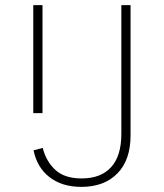

<svg xmlns="http://www.w3.org/2000/svg" viewBox="-20 -718 640 750"><path d="M490 -698V-189Q490 -93 438.5 -40.5Q387 12 298 12Q223 12 174 -25.5Q125 -63 111 -131L147 -140Q160 -88 196 -54.5Q232 -21 299 -21Q374 -21 414 -65Q454 -109 454 -195V-698ZM110 -698H146V-276H110Z"/></svg>

Font: IBM Plex Mono ExtraLight
Style: Regular
Weight: 200
Monospace: yes
Designer: Mike Abbink, Paul van der Laan, Pieter van Rosmalen
Foundry: Bold Monday
Version: Version 2.3